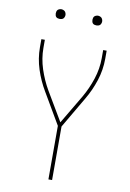

<svg xmlns="http://www.w3.org/2000/svg" viewBox="-99 -972 697 1031"><g transform="rotate(10 250.0 -456.0)"><path d="M240 0V-292L141 -461Q110 -513 91 -571.5Q72 -630 72 -691V-735H91V-691Q91 -633 109.5 -576.5Q128 -520 157 -470L250 -313L343 -470Q372 -520 390.5 -576.5Q409 -633 409 -691V-735H428V-691Q428 -630 409 -571.5Q390 -513 359 -461L260 -292V0ZM350 -859Q345 -859 339.5 -860.5Q334 -862 330.5 -865.5Q327 -869 325.5 -874.5Q324 -880 324 -885Q324 -890 325.5 -895.5Q327 -901 330.5 -904.5Q334 -908 339.5 -910Q345 -912 350 -912Q355 -912 360.5 -910Q366 -908 369.5 -904.5Q373 -901 375 -895.5Q377 -890 377 -885Q377 -880 375 -874.5Q373 -869 369.5 -865.5Q366 -862 360.5 -860.5Q355 -859 350 -859ZM150 -859Q145 -859 139.5 -860.5Q134 -862 130.5 -865.5Q127 -869 125.5 -874.5Q124 -880 124 -885Q124 -890 125.5 -895.5Q127 -901 130.5 -904.5Q134 -908 139.5 -910Q145 -912 150 -912Q155 -912 160.5 -910Q166 -908 169.5 -904.5Q173 -901 175 -895.5Q177 -890 177 -885Q177 -880 175 -874.5Q173 -869 169.5 -865.5Q166 -862 160.5 -860.5Q155 -859 150 -859Z"/></g></svg>

Font: Zed Mono Thin
Style: Regular
Weight: 100
Monospace: yes
Designer: Belleve Invis
Foundry: Belleve Invis
Version: Version 1.0.0; ttfautohint (v1.8.4)